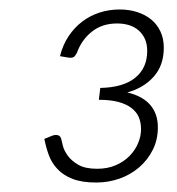

<svg xmlns="http://www.w3.org/2000/svg" viewBox="-20 -831 374 405"><path d="M73.5 -446ZM232.5 -811Q252.5 -811 269.5 -805.5Q286.5 -800 299 -789.8Q311.5 -779.5 318.5 -764.5Q325.5 -749.5 325.5 -730.5Q325.5 -693 304.2 -669.2Q283 -645.5 248.5 -636Q280.5 -628.5 296.8 -609.8Q313 -591 313 -562.5Q313 -536 302.2 -514.8Q291.5 -493.5 273.5 -478Q255.5 -462.5 232 -454.2Q208.5 -446 183 -446Q153 -446 133.5 -453.5Q114 -461 101.8 -473.8Q89.5 -486.5 83.2 -503.2Q77 -520 73.5 -538L89.5 -544.5Q95.5 -547 101.2 -546Q107 -545 109 -538.5Q110 -534.5 112.5 -524Q115 -513.5 122.8 -502.8Q130.5 -492 145 -483.5Q159.5 -475 185 -475Q207 -475 224.2 -482.5Q241.5 -490 253.2 -502Q265 -514 271.2 -528.8Q277.5 -543.5 277.5 -558.5Q277.5 -572.5 272.8 -583.8Q268 -595 257.2 -603.2Q246.5 -611.5 229.5 -616Q212.5 -620.5 188.5 -620.5L191.5 -645.5Q240 -646.5 265.2 -667Q290.5 -687.5 290.5 -723.5Q290.5 -738.5 285.5 -749.2Q280.5 -760 272 -767.2Q263.5 -774.5 252 -778Q240.5 -781.5 227 -781.5Q195.5 -781.5 173.8 -764.2Q152 -747 142 -719Q138.5 -712.5 135 -710.5Q131.5 -708.5 124.5 -709.5L106.5 -712.5Q112.5 -736.5 124.8 -754.8Q137 -773 153.5 -785.5Q170 -798 190 -804.5Q210 -811 232.5 -811Z"/></svg>

Font: Lato Light
Style: Italic
Weight: 300
Italic angle: -7°
Designer: Lukasz Dziedzic
Foundry: tyPoland Lukasz Dziedzic
Version: Version 2.007; 2014-02-27